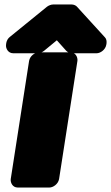

<svg xmlns="http://www.w3.org/2000/svg" viewBox="-20 -800 496 858"><path d="M201 38C217 38 240 23 244 0L326 -528C328 -544 318 -566 295 -566H153C137 -566 114 -551 110 -528L28 0C26 16 36 38 59 38ZM456 -606C457 -615 456 -626 449 -633L324 -770C320 -775 310 -780 300 -780H218C209 -780 198 -776 190 -770L24 -635C16 -629 10 -619 8 -608L7 -600C5 -584 16 -562 39 -562H149C156 -562 169 -566 177 -573L234 -620L276 -573C281 -568 290 -562 300 -562H412C428 -562 451 -577 455 -600Z"/></svg>

Font: Asimov Print
Style: EIt
Weight: 500
Designer: Google
Version: Version 2.000980; 2014